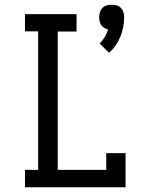

<svg xmlns="http://www.w3.org/2000/svg" viewBox="-20 -795 640 815"><path d="M443 -571 403 -610Q415 -622 424.5 -637.5Q434 -653 439 -670Q431 -672 423 -676.5Q415 -681 410 -688Q405 -695 403 -704Q401 -713 401 -722Q401 -733 404 -743Q407 -753 414.5 -761Q422 -769 432.5 -772Q443 -775 454 -775Q465 -775 475.5 -772Q486 -769 493.5 -761Q501 -753 504 -743Q507 -733 507 -722Q507 -701 503 -680Q499 -659 491 -639.5Q483 -620 471 -602.5Q459 -585 443 -571ZM86 0V-74H142V-662H86V-735H305V-661H225V-74H431V-145H513V0Z"/></svg>

Font: Iosevka Slab Extended
Style: Regular
Weight: 400
Width: 7
Monospace: yes
Designer: Belleve Invis
Foundry: Belleve Invis
Version: Version 11.1.1; ttfautohint (v1.8.3)